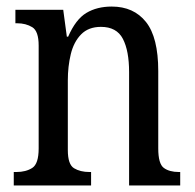

<svg xmlns="http://www.w3.org/2000/svg" viewBox="-20 -566 594 586"><path d="M22 0V-41H30Q59 -41 78.5 -53.5Q98 -66 98 -113V-427Q98 -471 78.5 -483Q59 -495 32 -495H27V-536H173L184 -454H188Q211 -507 243.5 -526.5Q276 -546 321 -546Q388 -546 425.5 -499Q463 -452 463 -349V-113Q463 -66 480 -53.5Q497 -41 526 -41H530V0H374V-346Q374 -411 355 -447.5Q336 -484 288 -484Q250 -484 227.5 -461Q205 -438 196 -400.5Q187 -363 187 -321V-108Q187 -64 206 -52.5Q225 -41 253 -41H258V0Z"/></svg>

Font: Noto Serif Hebrew Condensed
Style: Regular
Weight: 400
Width: 3
Designer: Monotype Design Team
Foundry: Monotype Imaging Inc.
Version: Version 2.004; ttfautohint (v1.8.4.7-5d5b)